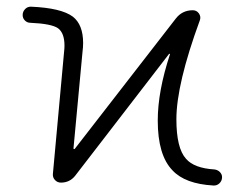

<svg xmlns="http://www.w3.org/2000/svg" viewBox="-20 -576 739 583"><path d="M513.7 -519.5Q533.2 -544.9 565.4 -544.9Q577.1 -544.9 584 -535.2Q590.8 -525.4 586.9 -514.6Q515.6 -320.3 515.6 -213.9Q515.6 -126 544.9 -93.8Q569.3 -65.4 630.9 -61.5Q640.6 -60.5 647.5 -53.7Q654.3 -46.9 654.3 -38.1Q654.3 -26.4 645.5 -18.6Q638.7 -12.7 629.9 -12.7Q628.9 -12.7 627.9 -12.7Q542 -17.6 503.9 -58.6Q459 -104.5 459 -210Q459 -298.8 496.1 -411.1Q496.1 -412.1 495.1 -412.6Q494.1 -413.1 493.2 -412.1L208 -42Q191.4 -21.5 165 -21.5Q154.3 -21.5 147 -29.3Q139.6 -37.1 140.6 -47.9L174.8 -420.9Q175.8 -429.7 175.8 -437.5Q175.8 -475.6 156.2 -490.2Q136.7 -503.9 72.3 -506.8Q62.5 -506.8 55.7 -513.7Q48.8 -520.5 48.8 -530.3Q48.8 -541 56.6 -548.8Q63.5 -555.7 73.2 -555.7Q74.2 -555.7 74.2 -555.7Q166 -551.8 201.2 -525.4Q232.4 -501 232.4 -445.3Q232.4 -432.6 230.5 -418L203.1 -125Q203.1 -124 204.6 -123.5Q206.1 -123 207 -124Z"/></svg>

Font: Gen Jyuu Gothic P Light
Style: Regular
Weight: 200
Designer: [Source Han Sans]
Ryoko NISHIZUKA  (kana & ideographs); Paul D. Hunt (Latin, Greek & Cyrillic); Wenlong ZHANG  (bopomofo
Version: Version 1.002.20150607